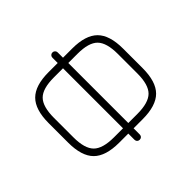

<svg xmlns="http://www.w3.org/2000/svg" viewBox="-164 -857 1079 1079"><g transform="rotate(-45 376.0 -317.0)"><path d="M355 9V-40H283Q176 -40 128 -88Q80 -136 80 -243V-398Q80 -505 128 -553Q176 -601 282 -601H355V-643Q355 -652 361 -658Q367 -664 376 -664Q385 -664 391 -658Q397 -652 397 -643V-601H470Q576 -601 624 -553Q672 -505 672 -398V-243Q672 -136 624 -88Q576 -40 469 -40H397V9Q397 18 391 24Q385 30 376 30Q367 30 361 24Q355 18 355 9ZM470 -559H397V-82H469Q558 -82 594 -118Q630 -154 630 -243V-398Q630 -487 594.5 -523Q559 -559 470 -559ZM283 -82H355V-559H282Q193 -559 157.5 -523Q122 -487 122 -398V-243Q122 -154 158 -118Q194 -82 283 -82Z"/></g></svg>

Font: Jura Light
Style: Regular
Weight: 300
Designer: Daniel Johnson, Alexei Vanyashin
Foundry: Daniel Johnson
Version: Version 5.103